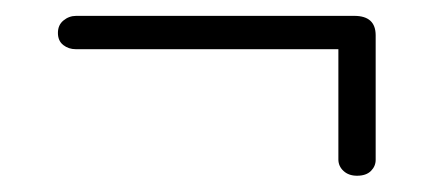

<svg xmlns="http://www.w3.org/2000/svg" viewBox="-20 -445 552 242"><path d="M53 -403.5Q53 -413.5 60 -419.2Q67 -425 76 -425H426.5Q453.5 -425 453.5 -400.5V-243.5Q453.5 -235.5 447.5 -229.5Q441.5 -223.5 430 -223.5Q419.5 -223.5 413 -229.5Q406.5 -235.5 406.5 -244V-383H75.5Q66.5 -383 59.8 -388.2Q53 -393.5 53 -403.5Z"/></svg>

Font: Fraunces 72pt
Style: Bold
Weight: 700
Version: Version 1.000;[b76b70a41]